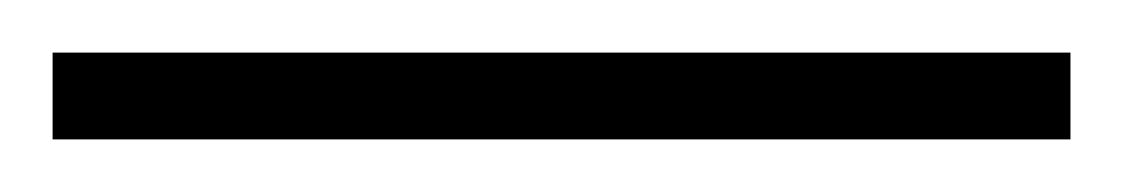

<svg xmlns="http://www.w3.org/2000/svg" viewBox="-22 70 427 73"><path d="M-2 123H385V90H-2Z"/></svg>

Font: Noto Sans Tamil Condensed ExtraLight
Style: Regular
Weight: 200
Width: 3
Designer: Jelle Bosma - Monotype Design Team
Foundry: Monotype Imaging Inc.
Version: Version 2.004